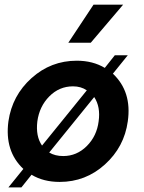

<svg xmlns="http://www.w3.org/2000/svg" viewBox="-20 -770 619 823"><path d="M369.1 -586.9H272.9L380.9 -750H507.8ZM463.9 -454.1Q545.9 -377 527.8 -250Q512.7 -140.1 429.9 -65.2Q347.2 9.8 235.8 9.8Q166 9.8 115.2 -21L71.8 33.2H16.1L80.1 -45.9Q-1 -122.1 16.1 -250Q32.2 -360.8 115.2 -435.3Q198.2 -509.8 309.1 -509.8Q377.9 -509.8 429.2 -479L472.2 -533.2H527.8ZM140.1 -250Q132.3 -186 160.2 -146L352.1 -382.8Q327.1 -399.9 293 -399.9Q233.9 -399.9 191.4 -356.9Q148.9 -314 140.1 -250ZM251 -101.1Q309.1 -101.1 352.1 -144Q395 -187 402.8 -250Q411.6 -312 383.8 -354L190.9 -116.2Q215.8 -101.1 251 -101.1Z"/></svg>

Font: Oakes Grotesk
Style: SemiBold Italic
Weight: 600
Designer: Samuel Oakes
Foundry: Samuel Oakes
Version: Version 1.0 | wf-rip DC20170320